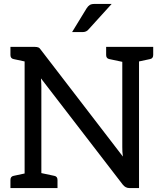

<svg xmlns="http://www.w3.org/2000/svg" viewBox="-20 -955 832 975"><path d="M33 0V-41Q33 -59 49 -62L105 -74V-643L49 -655Q33 -658 33 -676V-717H155Q168 -717 175 -714Q182 -711 189 -700L604 -160Q602 -173 601.5 -185.5Q601 -198 601 -209V-641L535 -655Q519 -658 519 -676V-717H758V-676Q758 -658 742 -655L686 -643V0H637Q617 0 603 -18L188 -557Q189 -545 189.5 -533Q190 -521 190 -511V-76L256 -62Q272 -59 272 -41V0ZM346 -792 420 -913Q427 -924 435.5 -929.5Q444 -935 460 -935H547L430 -806Q419 -792 399 -792Z"/></svg>

Font: Aleo
Style: Regular
Weight: 400
Designer: Alessio Laiso
Foundry: Alessio Laiso
Version: Version 2.001; ttfautohint (v1.8.4.7-5d5b);gftools[0.9.29]